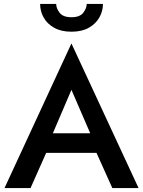

<svg xmlns="http://www.w3.org/2000/svg" viewBox="-20 -961 730 981"><path d="M185 -941H267Q267 -919 284.5 -896Q302 -873 345 -873Q388 -873 405.5 -896Q423 -919 423 -941H506Q506 -904 487.5 -871.5Q469 -839 433.5 -819Q398 -799 345 -799Q293 -799 257 -819Q221 -839 203 -871.5Q185 -904 185 -941ZM554 0 473 -180H216L136 0H3L345 -739L688 0ZM345 -502 250 -280H441Z"/></svg>

Font: Jost* Medium
Style: Regular
Weight: 500
Version: Version 3.7